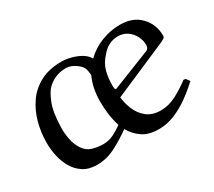

<svg xmlns="http://www.w3.org/2000/svg" viewBox="-99 -660 951 855"><g transform="rotate(-30 376.0 -233.0)"><path d="M707 -319 425 -197Q428 -166 441.5 -133Q455 -100 482.5 -78Q510 -56 554 -56Q595 -56 634.5 -77Q674 -98 708 -124L719 -122L732 -104Q701 -75 664.5 -48.5Q628 -22 587.5 -5Q547 12 504 12Q453 12 421 -10Q389 -32 370 -66Q332 -38 284.5 -13Q237 12 187 12Q145 12 117 -6Q89 -24 72 -53Q55 -82 47.5 -116.5Q40 -151 40 -185Q40 -238 53.5 -288Q67 -338 95.5 -378.5Q124 -419 169 -442.5Q214 -466 278 -466Q299 -466 325 -459.5Q351 -453 373.5 -440Q396 -427 407 -407Q443 -442 489.5 -460Q536 -478 586 -478Q651 -478 689.5 -438Q728 -398 728 -340Q728 -331 721.5 -327Q715 -323 707 -319ZM467 -396Q438 -365 429.5 -331Q421 -297 421 -260Q421 -256 421.5 -251.5Q422 -247 423 -242L427 -238L629 -318Q634 -320 638 -326Q642 -332 642 -344Q642 -365 631 -387Q620 -409 599.5 -423.5Q579 -438 551 -438Q526 -438 504.5 -427Q483 -416 467 -396ZM363 -348Q362 -362 359 -375Q356 -388 347 -398Q334 -412 316 -421.5Q298 -431 279 -431Q224 -431 184 -393Q167 -377 149.5 -334Q132 -291 130 -215Q129 -184 135 -152.5Q141 -121 158 -95Q174 -70 201.5 -62Q229 -54 257 -54Q285 -54 310 -66.5Q335 -79 357 -95Q347 -125 342.5 -158.5Q338 -192 338 -226Q338 -258 344 -289Q350 -320 363 -348Z"/></g></svg>

Font: Aref Ruqaa Ink
Style: Regular
Weight: 400
Designer: Abdullah Aref
Version: Version 1.005